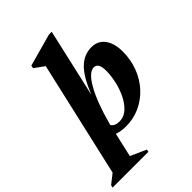

<svg xmlns="http://www.w3.org/2000/svg" viewBox="-372 -891 1253 1253"><g transform="rotate(-45 254.0 -265.0)"><path d="M-92 235 -88 217 -23 166 160 -634 92 -683 96 -703 320 -765H346L240 -299H242Q286 -410 337.5 -460.5Q389 -511 459 -511Q517 -511 550 -466.5Q583 -422 583 -346Q583 -271 558 -205Q533 -139 487.5 -89.5Q442 -40 382 -12.5Q322 15 253 15Q209 15 171 2L133 169L242 218L238 235ZM188 -72 186 -64Q203 -38 244 -38Q288 -38 320.5 -68.5Q353 -99 375 -145.5Q397 -192 407.5 -242.5Q418 -293 418 -333Q418 -407 376 -407Q330 -407 280 -317.5Q230 -228 188 -72Z"/></g></svg>

Font: Platypi
Style: Bold Italic
Weight: 700
Italic angle: -13°
Designer: David Sargent
Foundry: Bolt Cutter Type
Version: Version 1.200; ttfautohint (v1.8.4.7-5d5b)